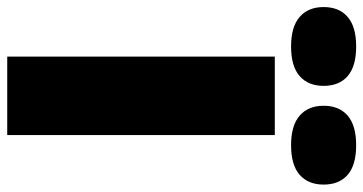

<svg xmlns="http://www.w3.org/2000/svg" viewBox="-339 -748 1005 531"><g transform="rotate(90 163.5 -482.5)"><path d="M54.5 0V-740H271.5V0ZM299.5 -785Q245 -785 217.8 -808.8Q190.5 -832.5 190.5 -875Q190.5 -918 217.8 -941.5Q245 -965 299.5 -965Q354.5 -965 381.5 -941.5Q408.5 -918 408.5 -875Q408.5 -832.5 381.5 -808.8Q354.5 -785 299.5 -785ZM26.5 -785Q-28 -785 -55.2 -808.8Q-82.5 -832.5 -82.5 -875Q-82.5 -918 -55.2 -941.5Q-28 -965 26.5 -965Q81.5 -965 108.5 -941.5Q135.5 -918 135.5 -875Q135.5 -832.5 108.5 -808.8Q81.5 -785 26.5 -785Z"/></g></svg>

Font: Encode Sans SC Black
Style: Regular
Weight: 900
Version: Version 3.002